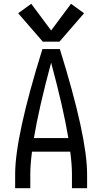

<svg xmlns="http://www.w3.org/2000/svg" viewBox="-20 -994 540 1014"><path d="M60 0V-74Q60 -273 204 -735H296Q440 -273 440 -74V0H360V-74Q360 -124 351 -193H149Q140 -124 140 -74V0ZM159 -265H341Q314 -426 250 -663Q186 -426 159 -265ZM206 -774 76 -924 145 -974 250 -833 355 -974 424 -924 294 -774Z"/></svg>

Font: Iosevka SS01
Style: Regular
Weight: 400
Monospace: yes
Designer: Belleve Invis
Foundry: Belleve Invis
Version: 2.3.3; ttfautohint (v1.8.3)